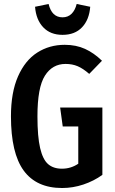

<svg xmlns="http://www.w3.org/2000/svg" viewBox="-20 -930 578 964"><path d="M492 -625 428 -559Q397 -586 370 -597.5Q343 -609 309 -609Q243 -609 205.5 -550Q168 -491 168 -346Q168 -244 181.5 -186.5Q195 -129 221.5 -106Q248 -83 291 -83Q336 -83 373 -108V-295H295L282 -390H494V-52Q451 -21 398.5 -3.5Q346 14 292 14Q163 14 99 -73.5Q35 -161 35 -346Q35 -466 70.5 -546.5Q106 -627 167 -666Q228 -705 305 -705Q362 -705 407 -684.5Q452 -664 492 -625ZM156 -896 224 -910Q240 -843 294 -843Q321 -843 339 -860.5Q357 -878 365 -910L433 -896Q428 -831 392 -793Q356 -755 294 -755Q233 -755 197 -793Q161 -831 156 -896Z"/></svg>

Font: Fira Sans Extra Condensed Medium
Style: Regular
Weight: 500
Width: 1
Designer: Carrois Corporate & Edenspiekermann AG
Foundry: Carrois Corporate GbR & Edenspiekermann AG
Version: Version 4.203